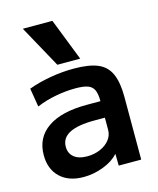

<svg xmlns="http://www.w3.org/2000/svg" viewBox="-119 -873 794 966"><g transform="rotate(-15 278.5 -390.0)"><path d="M197 10Q119 10 74.5 -32.5Q30 -75 30 -148Q30 -239 101 -288Q172 -337 303 -337H376Q376 -375 366.5 -395.5Q357 -416 334.5 -424Q312 -432 271 -432Q221 -432 167.5 -422Q114 -412 67 -392L51 -489Q102 -508 164 -519Q226 -530 288 -530Q367 -530 412.5 -511Q458 -492 478 -447Q498 -402 498 -328V0H381L380 -60H378Q351 -29 300 -9.5Q249 10 197 10ZM241 -86Q278 -86 309 -99.5Q340 -113 358 -136Q376 -159 376 -188V-251H321Q235 -251 191.5 -228.5Q148 -206 148 -160Q148 -126 172 -106Q196 -86 241 -86ZM214 -570 93 -790H247L333 -570Z"/></g></svg>

Font: M PLUS 1 Thin SemiBold
Style: Regular
Weight: 600
Version: Version 1.001